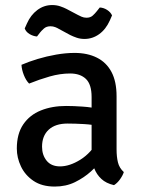

<svg xmlns="http://www.w3.org/2000/svg" viewBox="-20 -708 546 742"><path d="M45 -134Q45 -191 70 -227.5Q95 -264 138 -281.2Q181 -298.5 235.5 -298.5Q264 -298.5 299.8 -296Q335.5 -293.5 365.5 -286V-220Q338.5 -226.5 304.5 -228.5Q270.5 -230.5 241 -230.5Q194 -230.5 168.2 -206.8Q142.5 -183 142.5 -141Q142.5 -109 160.2 -87Q178 -65 212 -65Q249 -65 290.8 -91Q332.5 -117 360.5 -167.5L376 -90.5Q358 -69.5 331.5 -45.5Q305 -21.5 270 -4.2Q235 13 191.5 13Q142 13 109.5 -9Q77 -31 61 -64.8Q45 -98.5 45 -134ZM458.5 -43Q454.5 -30 443.8 -15Q433 0 420.5 7.5Q390 0.5 371.8 -16.5Q353.5 -33.5 344.5 -56.8Q335.5 -80 334 -106.5V-333Q334 -382 312 -403Q290 -424 251 -424Q212.5 -424 172.2 -412.5Q132 -401 92.5 -385Q80.5 -397 72.2 -417.8Q64 -438.5 63 -457.5Q90.5 -469.5 125.2 -480Q160 -490.5 197.2 -497Q234.5 -503.5 268.5 -503.5Q318 -503.5 354.5 -485.2Q391 -467 410.8 -430Q430.5 -393 430.5 -336V-131Q430.5 -102 435.8 -80.5Q441 -59 458.5 -43ZM208 -596Q202.5 -599.5 193.8 -603Q185 -606.5 175 -606.5Q159.5 -606.5 149.8 -597.8Q140 -589 134.5 -582L123 -567Q108.5 -568 94.5 -576.2Q80.5 -584.5 75.5 -598L84 -617Q98.5 -650 124.2 -669.2Q150 -688.5 181.5 -688.5Q198.5 -688.5 213 -683.5Q227.5 -678.5 237 -673.5L280.5 -650.5Q286 -647.5 295 -643.5Q304 -639.5 314.5 -639.5Q329 -639.5 338 -647.5Q347 -655.5 354 -664.5L365.5 -679Q380 -678.5 393.8 -669.8Q407.5 -661 413 -648.5L404.5 -629Q389 -594.5 363.2 -576Q337.5 -557.5 306.5 -557.5Q290.5 -557.5 276.5 -562.2Q262.5 -567 251.5 -572.5Z"/></svg>

Font: Signika Negative
Style: Regular
Weight: 400
Designer: Anna Giedry
Foundry: Anna Giedry
Version: Version 2.001